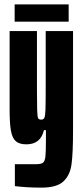

<svg xmlns="http://www.w3.org/2000/svg" viewBox="-20 -652 380 878"><path d="M48 199V99H142Q167 99 176 92.5Q185 86 187.5 65.5Q190 45 190 -11V-57H181Q166 8 101 8Q68 8 52 -6.5Q36 -21 30 -54Q24 -87 24 -150V-510H149V-233Q149 -180 150 -148.5Q151 -117 154.5 -111Q158 -105 169 -105Q179 -105 183 -113.5Q187 -122 188 -152Q189 -182 189 -266V-510H314V-56Q314 50 307 100Q300 150 269.5 178Q239 206 170 206Q101 206 48 199ZM47 -553V-632H294V-553Z"/></svg>

Font: Saira Ultra Condensed Black
Style: Regular
Weight: 900
Width: 1
Designer: Hector Gatti with collaboration of the Omnibus-Type team
Foundry: Omnibus-Type
Version: Version 1.001; ttfautohint (v1.8)